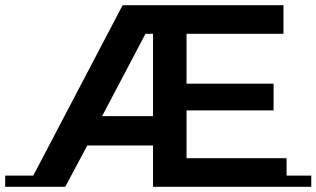

<svg xmlns="http://www.w3.org/2000/svg" viewBox="-117 -719 1218 739"><path d="M1081 -43V0H472V-159H219L134 0H-97V-43H11L355 -699H974V-589H601V-397H936V-294H601V-110H986V-43ZM472 -272V-589H443L276 -272Z"/></svg>

Font: Montserrat Subrayada
Style: Regular
Weight: 400
Designer: Julieta Ulanovsky
Foundry: Julieta Ulanovsky
Version: Version 2.001